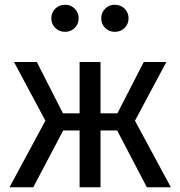

<svg xmlns="http://www.w3.org/2000/svg" viewBox="-20 -788 759 808"><path d="M254 -768Q278 -768 294.5 -751.5Q311 -735 311 -711Q311 -687 294.5 -670.5Q278 -654 254 -654Q229 -654 212.5 -670.5Q196 -687 196 -711Q196 -735 212.5 -751.5Q229 -768 254 -768ZM463 -768Q488 -768 504.5 -751.5Q521 -735 521 -711Q521 -687 504.5 -670.5Q488 -654 463 -654Q439 -654 422.5 -670.5Q406 -687 406 -711Q406 -735 422.5 -751.5Q439 -768 463 -768ZM680 -527 548 -280 699 0H598L473 -239H403V0H315V-239H246L120 0H20L171 -280L39 -527H135L245 -311H315V-527H403V-311H474L585 -527Z"/></svg>

Font: Fira Sans
Style: Regular
Weight: 400
Designer: Carrois Corporate & Edenspiekermann AG
Foundry: Carrois Corporate GbR & Edenspiekermann AG
Version: Version 4.106;PS 004.106;hotconv 1.0.70;makeotf.lib2.5.58329